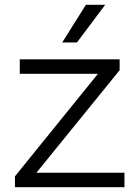

<svg xmlns="http://www.w3.org/2000/svg" viewBox="-20 -776 578 796"><path d="M336 -756 238 -600H299L416 -756ZM496 0V-60H131L476 -485V-530H62V-470H386L42 -45V0Z"/></svg>

Font: Roundo
Style: Regular
Weight: 400
Designer: Shiva Nallaperumal
Foundry: Indian Type Foundry
Version: Version 2.000